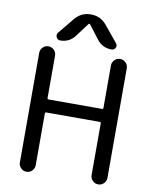

<svg xmlns="http://www.w3.org/2000/svg" viewBox="-101 -1054 879 1107"><g transform="rotate(10 338.5 -500.0)"><path d="M510.7 -840.8Q521.5 -828.1 514.6 -814Q507.8 -799.8 492.2 -799.8Q438.5 -799.8 406.2 -841.8L345.7 -920.9Q340.8 -926.8 335.9 -920.9L277.3 -842.8Q245.1 -799.8 191.4 -799.8Q175.8 -799.8 168.9 -814.5Q162.1 -829.1 171.9 -841.8L248 -934.6Q284.2 -978.5 340.8 -978.5Q397.5 -978.5 433.6 -934.6ZM177.7 -709V-460.9Q177.7 -453.1 185.5 -453.1H498Q504.9 -453.1 504.9 -460.9V-709Q504.9 -727.5 518.6 -741.2Q532.2 -754.9 551.3 -754.9Q570.3 -754.9 584 -741.2Q597.7 -727.5 597.7 -709V-66.4Q597.7 -47.9 584 -34.2Q570.3 -20.5 551.3 -20.5Q532.2 -20.5 518.6 -34.2Q504.9 -47.9 504.9 -66.4V-369.1Q504.9 -377 498 -377H185.5Q177.7 -377 177.7 -369.1V-66.4Q177.7 -47.9 164.1 -34.2Q150.4 -20.5 131.3 -20.5Q112.3 -20.5 98.6 -34.2Q85 -47.9 85 -66.4V-709Q85 -727.5 98.6 -741.2Q112.3 -754.9 131.3 -754.9Q150.4 -754.9 164.1 -741.2Q177.7 -727.5 177.7 -709Z"/></g></svg>

Font: Gen Jyuu Gothic Regular
Style: Regular
Weight: 400
Designer: [Source Han Sans]
Ryoko NISHIZUKA  (kana & ideographs); Paul D. Hunt (Latin, Greek & Cyrillic); Wenlong ZHANG  (bopomofo
Version: Version 1.002.20150607